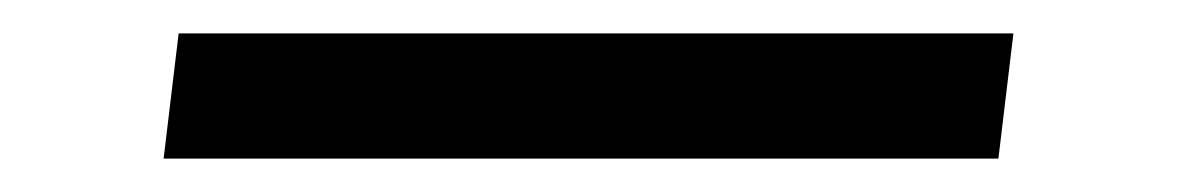

<svg xmlns="http://www.w3.org/2000/svg" viewBox="-20 -20 714 115"><path d="M78 75 87 0H587L578 75Z"/></svg>

Font: Orkney Medium
Style: MediumItalic
Weight: 500
Designer: Samuel Oakes and Alfredo Marco Pradil
Foundry: Alfredo Marco Pradil
Version: 1.0; ttfautohint (v1.5)